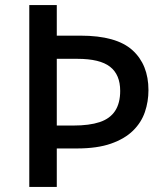

<svg xmlns="http://www.w3.org/2000/svg" viewBox="-20 -734 652 754"><path d="M563 -380Q563 -335 549 -294Q535 -253 502.5 -221Q470 -189 416 -170Q362 -151 282 -151H203V0H95V-714H203V-594H296Q437 -594 500 -537Q563 -480 563 -380ZM268 -241Q331 -241 371.5 -254.5Q412 -268 432 -298.5Q452 -329 452 -377Q452 -441 412 -472Q372 -503 284 -503H203V-241Z"/></svg>

Font: Noto Sans Thai Medium
Style: Regular
Weight: 500
Designer: Monotype Design Team
Foundry: Monotype Imaging Inc.
Version: Version 2.001